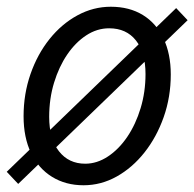

<svg xmlns="http://www.w3.org/2000/svg" viewBox="-36 -540 577 570"><path d="M212 10Q159 10 118.5 -15Q78 -40 56 -86Q34 -132 34 -195Q34 -261 54.5 -320Q75 -379 111 -424Q147 -469 194 -494.5Q241 -520 293 -520Q348 -520 388 -495.5Q428 -471 449.5 -425.5Q471 -380 471 -319Q471 -252 450 -192.5Q429 -133 393 -87.5Q357 -42 310.5 -16Q264 10 212 10ZM217 -54Q252 -54 284.5 -75.5Q317 -97 342 -134Q367 -171 381.5 -219Q396 -267 396 -320Q396 -384 367.5 -420Q339 -456 288 -456Q252 -456 220 -435Q188 -414 163.5 -378Q139 -342 124.5 -294.5Q110 -247 110 -193Q110 -128 139 -91Q168 -54 217 -54ZM18 6 -16 -30 487 -516 521 -480Z"/></svg>

Font: Instrument Sans SemiCondensed
Style: Italic
Weight: 400
Width: 4
Italic angle: -13°
Designer: Rodrigo Fuenzalida
Foundry: fragTYPE
Version: Version 1.000;gftools[0.9.28]